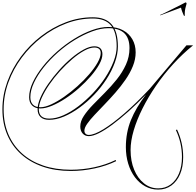

<svg xmlns="http://www.w3.org/2000/svg" viewBox="-104 -1036 1617 1588"><path d="M1401 262Q1401 147 1351 40L1360 35Q1411 144 1411 263Q1411 344 1385.5 404Q1360 464 1313.5 498Q1267 532 1204 532Q1146 532 1097 505Q1048 478 1012 430Q976 382 956.5 318Q937 254 937 181Q937 61 978.5 -42Q1020 -145 1104 -255Q1028 -176 957 -113Q886 -50 824.5 -4.5Q763 41 713.5 65.5Q664 90 630 90Q599 90 579.5 68Q560 46 560 10Q560 -33 589.5 -77.5Q619 -122 665 -169.5Q711 -217 763.5 -269.5Q816 -322 862 -379.5Q908 -437 937.5 -501.5Q967 -566 967 -638Q967 -803 793 -803Q730 -803 658.5 -776.5Q587 -750 514 -705.5Q441 -661 375 -602.5Q309 -544 258 -480Q207 -416 177 -352Q147 -288 147 -232Q147 -192 168.5 -170.5Q190 -149 230 -149Q268 -149 319 -172.5Q370 -196 426 -235Q482 -274 536 -322.5Q590 -371 633.5 -421.5Q677 -472 703 -518Q729 -564 729 -597Q729 -643 676 -643Q640 -643 592.5 -617Q545 -591 493.5 -547Q442 -503 392.5 -448.5Q343 -394 303.5 -336.5Q264 -279 240.5 -226Q217 -173 217 -133Q217 -55 303 -55Q358 -55 419.5 -82Q481 -109 543.5 -156.5Q606 -204 663.5 -264.5Q721 -325 765 -392Q809 -459 835 -526Q861 -593 861 -652Q861 -771 813 -827Q765 -883 664 -883Q551 -883 443.5 -842Q336 -801 242 -728.5Q148 -656 77 -561Q6 -466 -34 -356.5Q-74 -247 -74 -132Q-74 -18 -35 74Q4 166 77 232Q150 298 252.5 333Q355 368 482 368Q581 368 677.5 347Q774 326 853 287L856 297Q776 336 678 357Q580 378 482 378Q353 378 249 342Q145 306 70.5 239Q-4 172 -44 78Q-84 -16 -84 -132Q-84 -248 -43.5 -359.5Q-3 -471 69 -567.5Q141 -664 236 -737Q331 -810 440 -851.5Q549 -893 664 -893Q769 -893 820 -833.5Q871 -774 871 -652Q871 -588 845.5 -518Q820 -448 776 -380Q732 -312 674.5 -252Q617 -192 553 -145.5Q489 -99 425 -72Q361 -45 302 -45Q256 -45 231.5 -68Q207 -91 207 -133Q207 -175 230.5 -229Q254 -283 294.5 -341.5Q335 -400 384.5 -455.5Q434 -511 487 -555.5Q540 -600 589 -626.5Q638 -653 676 -653Q710 -653 726.5 -636Q743 -619 743 -588Q743 -551 717 -504Q691 -457 647.5 -406.5Q604 -356 550 -308Q496 -260 438 -222Q380 -184 326 -161.5Q272 -139 230 -139Q187 -139 162 -163.5Q137 -188 137 -232Q137 -291 167.5 -355.5Q198 -420 250 -485.5Q302 -551 369 -610Q436 -669 509.5 -714.5Q583 -760 656 -786.5Q729 -813 793 -813Q863 -813 913 -786Q963 -759 990.5 -711.5Q1018 -664 1018 -603Q1018 -546 995 -489Q972 -432 934 -377Q896 -322 851 -270.5Q806 -219 761 -172.5Q716 -126 678 -85.5Q640 -45 617 -12Q594 21 594 45Q594 61 604 70.5Q614 80 630 80Q675 80 751.5 33Q828 -14 926.5 -99.5Q1025 -185 1134 -301L1438 -661H1493Q1406 -591 1328 -505.5Q1250 -420 1186 -326.5Q1122 -233 1075 -139.5Q1028 -46 1002 42Q976 130 976 205Q976 296 1005.5 367.5Q1035 439 1087 480.5Q1139 522 1204 522Q1264 522 1308 489.5Q1352 457 1376.5 398.5Q1401 340 1401 262ZM1222 -909 1221 -913Q1236 -918 1266.5 -933.5Q1297 -949 1331.5 -966Q1366 -983 1393.5 -997Q1421 -1011 1430 -1016Q1439 -1016 1439 -1005Q1434 -990 1429 -967.5Q1424 -945 1424 -924Q1424 -920 1424 -916Q1424 -912 1425 -907Q1425 -905 1421 -905Q1419 -905 1416 -908Q1409 -924 1403 -939.5Q1397 -955 1393 -973Z"/></svg>

Font: Ballet 24pt
Style: Regular
Weight: 400
Designer: Maximiliano R. Sproviero
Foundry: Omnibus-Type
Version: Version 1.100